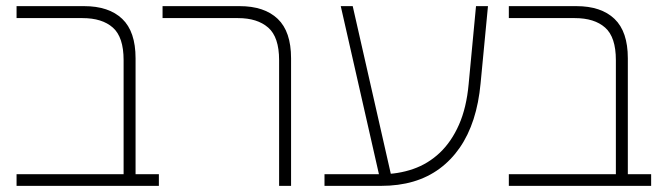

<svg xmlns="http://www.w3.org/2000/svg" viewBox="-20 -606 2172 626"><path d="M383 0V-410Q383 -485 348 -516Q313 -547 249 -547H34V-586H254Q335 -586 378.5 -544.5Q422 -503 422 -416V0ZM34 0V-38H498V0Z M890 0V-410Q890 -485 854.5 -516Q819 -547 756 -547H510V-586H761Q842 -586 885.5 -544.5Q929 -503 929 -416V0Z M1038 0V-38H1222Q1278 -38 1327 -55Q1376 -72 1414 -108Q1452 -144 1476.5 -199.5Q1501 -255 1508 -332L1532 -586H1571L1547 -335Q1541 -270 1524 -217.5Q1507 -165 1479 -124.5Q1451 -84 1413 -56Q1375 -28 1327.5 -14Q1280 0 1222 0ZM1218 -27 1091 -586H1130L1257 -27Z M1988 0V-410Q1988 -485 1953 -516Q1918 -547 1854 -547H1639V-586H1859Q1940 -586 1983.5 -544.5Q2027 -503 2027 -416V0ZM1639 0V-38H2103V0Z"/></svg>

Font: Noto Sans Hebrew ExtraLight
Style: Regular
Weight: 250
Designer: Monotype Design Team
Foundry: Monotype Imaging Inc.
Version: Version 2.003